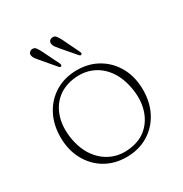

<svg xmlns="http://www.w3.org/2000/svg" viewBox="-158 -786 877 918"><g transform="rotate(-30 280.0 -327.0)"><path d="M280.5 -469.5Q346.5 -469.5 398 -438.8Q449.5 -408 478.8 -354Q508 -300 508 -230.5Q508 -160 479 -105.8Q450 -51.5 398.5 -20.8Q347 10 280 10Q213.5 10 162.2 -20.8Q111 -51.5 81.8 -105.8Q52.5 -160 52.5 -230Q52.5 -300 81.5 -354Q110.5 -408 162 -438.8Q213.5 -469.5 280.5 -469.5ZM319 -19Q374 -27 410.2 -60Q446.5 -93 461.5 -143.8Q476.5 -194.5 466.5 -256.5Q456 -321.5 424.8 -365.8Q393.5 -410 346.8 -429.5Q300 -449 243.5 -440.5Q187.5 -432 150.8 -399.2Q114 -366.5 99 -315.8Q84 -265 93.5 -203.5Q104 -138 136 -93.8Q168 -49.5 215.2 -29.8Q262.5 -10 319 -19ZM295 -625.5 337.5 -538Q342.5 -527 337.5 -523.5Q331.5 -519 324.5 -527L258.5 -604Q251.5 -612.5 245 -621Q238.5 -629.5 237.5 -638.5Q235.5 -649 241 -655.5Q246.5 -662 256 -663.5Q269.5 -665 277.8 -654.5Q286 -644 295 -625.5ZM183 -625.5 226 -538Q230.5 -527 226 -523.5Q220 -519 213 -527L147.5 -604Q140 -612.5 133.8 -621Q127.5 -629.5 126 -638.5Q124 -649 129.8 -655.5Q135.5 -662 144.5 -663.5Q158 -665 166 -654.5Q174 -644 183 -625.5Z"/></g></svg>

Font: Fraunces 9pt Soft Thin
Style: Regular
Weight: 100
Version: Version 1.000;[b76b70a41]